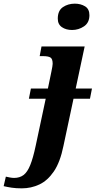

<svg xmlns="http://www.w3.org/2000/svg" viewBox="-160 -790 523 1050"><path d="M234 -626Q201 -626 178.5 -641.5Q156 -657 156 -688Q156 -732 184 -751Q212 -770 249 -770Q281 -770 305 -755.5Q329 -741 329 -707Q329 -666 299.5 -646Q270 -626 234 -626ZM-41 240Q-72 240 -95.5 236.5Q-119 233 -140 228L-128 176Q-120 178 -106.5 180.5Q-93 183 -83 183Q-52 183 -31 167Q-10 151 5.5 112.5Q21 74 35 8L90 -250H-2L9 -306H102L121 -398Q124 -411 126 -424Q128 -437 128 -441Q128 -468 116 -475.5Q104 -483 75 -483H57L67 -536H303L254 -306H343L332 -250H242L187 8Q169 97 134.5 147.5Q100 198 55 219Q10 240 -41 240Z"/></svg>

Font: Noto Serif
Style: Bold Italic
Weight: 700
Italic angle: -12°
Designer: Monotype Design Team
Foundry: Monotype Imaging Inc.
Version: Version 2.013